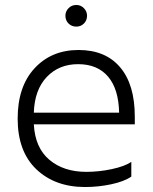

<svg xmlns="http://www.w3.org/2000/svg" viewBox="-20 -742 617 772"><path d="M508 -32Q479 -12 427 -1Q375 10 322 10Q201 10 126 -61.5Q51 -133 51 -265Q51 -394 119 -467.5Q187 -541 296 -541Q404 -541 463 -471.5Q522 -402 522 -273V-242H116Q121 -148 178.5 -99.5Q236 -51 327 -51Q378 -51 429.5 -62Q481 -73 508 -91ZM294 -484Q217 -484 168 -432.5Q119 -381 116 -289H459Q457 -384 414.5 -434Q372 -484 294 -484ZM287 -635Q268 -635 255.5 -647.5Q243 -660 243 -679Q243 -696 255.5 -709Q268 -722 287 -722Q305 -722 317.5 -709Q330 -696 330 -679Q330 -660 317.5 -647.5Q305 -635 287 -635Z"/></svg>

Font: Roundo
Style: Regular
Weight: 400
Designer: Namrata Goyal (Gurmukhi), Shiva Nallaperumal (Latin)
Foundry: Indian Type Foundry
Version: Version 1.000;PS 1.0;hotconv 1.0.88;makeotf.lib2.5.647800